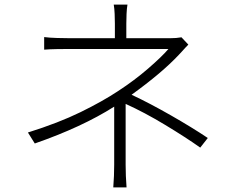

<svg xmlns="http://www.w3.org/2000/svg" viewBox="-20 -799 1040 839"><path d="M888 -196 855 -154Q793 -198 702 -253Q611 -308 529 -345V-79Q529 -31 533 20H475Q479 -31 479 -79V-333Q339 -244 132 -172L102 -220Q236 -262 332 -309Q428 -356 496 -401Q568 -448 628 -500Q688 -552 716 -585H287Q263 -585 229.5 -584.5Q196 -584 173 -582V-637Q196 -634 229.5 -633Q263 -632 287 -632H482V-696Q482 -714 481 -738Q480 -762 477 -779H537Q534 -762 533 -738Q532 -714 532 -696V-632H723Q751 -632 773 -636L803 -604Q789 -590 775 -574Q768 -566 761 -559Q688 -481 555 -385Q634 -348 727.5 -294.5Q821 -241 888 -196Z"/></svg>

Font: LXGW 975 Gothic SC 200W
Style: Regular
Weight: 200
Version: Version 2.01;February 25, 2021